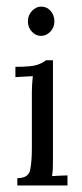

<svg xmlns="http://www.w3.org/2000/svg" viewBox="-20 -567 251 587"><path d="M33 -22.4Q67.5 -22.4 72.4 -48Q77.4 -73.7 77.4 -114V-285.3Q77.4 -297 78.1 -308Q78.8 -319 80.3 -334.1Q66.7 -333.7 53.7 -332.8Q40.7 -331.9 27.1 -331.1V-362.7Q76.6 -362.7 94.2 -368.9Q111.8 -375.1 120.3 -382.8H141.9V-79.6Q141.9 -64.5 141.5 -53Q141.2 -41.4 139 -28.6Q150.7 -29.3 162.6 -29.9Q174.6 -30.4 186.3 -30.8V0H33ZM105.2 -457.3Q89.5 -457.3 77.4 -470.1Q65.3 -482.9 65.3 -501.7Q65.3 -520.4 77.7 -533.6Q90.2 -546.8 106 -546.8Q123.2 -546.8 134.8 -533.6Q146.3 -520.4 146.3 -501.7Q146.3 -482.9 133.8 -470.1Q121.4 -457.3 105.2 -457.3Z"/></svg>

Font: Parastoo
Style: Regular
Weight: 400
Foundry: Saber Rastikerdar (saber.rastikerdar@gmail.com)
Version: Version 3.000